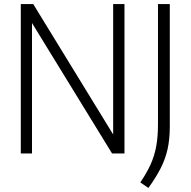

<svg xmlns="http://www.w3.org/2000/svg" viewBox="-20 -760 944 951"><path d="M83 0V-740H144.5L540.5 -94V-740H596.5V0H535L138.5 -646V0ZM715 171 675 143.5Q706 98 725.2 56Q744.5 14 753.5 -33.8Q762.5 -81.5 762.5 -144.5V-740H821V-132Q821 -70.5 810 -21.2Q799 28 775.5 74Q752 120 715 171Z"/></svg>

Font: Encode Sans SemiCondensed SemiCondensed Light
Style: Regular
Weight: 300
Width: 4
Designer: Multiple Designers
Foundry: Impallari Type
Version: Version 3.000; ttfautohint (v1.8.3) -l 8 -r 50 -G 200 -x 14 